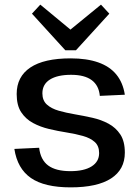

<svg xmlns="http://www.w3.org/2000/svg" viewBox="-20 -801 603 829"><path d="M285 8Q172 8 113.5 -32.5Q55 -73 42 -158L149 -163Q155 -111 188 -86.5Q221 -62 284 -62Q343 -62 375.5 -82.5Q408 -103 408 -140Q408 -171 389 -188Q370 -205 338 -214Q306 -223 268 -229Q230 -235 192 -244Q154 -253 122.5 -270Q91 -287 71.5 -316.5Q52 -346 52 -395Q52 -470 111 -509.5Q170 -549 285 -549Q355 -549 404.5 -531.5Q454 -514 482.5 -479Q511 -444 519 -392L411 -387Q407 -432 376 -455Q345 -478 287 -478Q228 -478 195.5 -457.5Q163 -437 163 -398Q163 -367 182.5 -349.5Q202 -332 233.5 -323Q265 -314 303 -307.5Q341 -301 379 -292.5Q417 -284 448.5 -267Q480 -250 499.5 -220.5Q519 -191 519 -142Q519 -69 459.5 -30.5Q400 8 285 8ZM452 -742 308 -584H262L118 -742L154 -781L311 -651H257L416 -781Z"/></svg>

Font: Pathway Extreme Medium
Style: Regular
Weight: 500
Designer: Eduardo Rodriguez Tunni
Foundry: Eduardo Rodriguez Tunni
Version: Version 1.001;gftools[0.9.26]